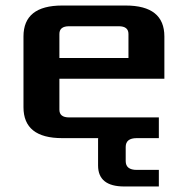

<svg xmlns="http://www.w3.org/2000/svg" viewBox="-20 -500 680 695"><path d="M65 -112V-368Q65 -480 205 -480H435Q575 -480 575 -368V-215H195V-103Q195 -75 230 -75H555V0H205Q65 0 65 -112ZM195 -290H445V-377Q445 -405 410 -405H230Q195 -405 195 -377ZM335 5Q335 -48 395 -60L475 0Q435 0 435 32V83Q435 115 475 115H555V175H430Q335 175 335 99Z"/></svg>

Font: Xolonium
Style: Regular
Weight: 400
Designer: Severin Meyer
Version: Version 4.2